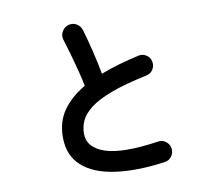

<svg xmlns="http://www.w3.org/2000/svg" viewBox="-90 -915 1179 1059"><g transform="rotate(-10 500.0 -385.0)"><path d="M749 29Q588 51 469 33.5Q350 16 285.5 -43Q221 -102 221 -203Q221 -291 265.5 -353.5Q310 -416 389 -462Q382 -501 369 -551Q356 -601 342 -650.5Q328 -700 317 -734Q310 -757 322.5 -779Q335 -801 358 -808Q383 -815 404.5 -802.5Q426 -790 433 -766Q450 -708 466.5 -640.5Q483 -573 494 -511Q542 -530 596 -545.5Q650 -561 708 -574Q732 -580 753 -567Q774 -554 779 -530Q784 -505 771 -484.5Q758 -464 734 -459Q609 -433 531 -403.5Q453 -374 411.5 -341.5Q370 -309 354.5 -274.5Q339 -240 339 -203Q339 -124 435 -91.5Q531 -59 734 -89Q759 -93 778.5 -77.5Q798 -62 801 -38Q804 -13 789 6.5Q774 26 749 29Z"/></g></svg>

Font: Zen Maru Gothic
Style: Bold
Weight: 700
Designer: Yoshimichi Ohira
Foundry: Positype
Version: Version 1.001